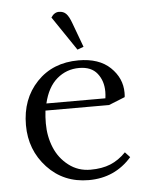

<svg xmlns="http://www.w3.org/2000/svg" viewBox="-49 -684 577 733"><g transform="rotate(-5 239.5 -318.0)"><path d="M41 -223.1Q41 -323.2 102.3 -387.7Q163.6 -452.1 262.2 -452.1Q340.8 -452.1 383.8 -410.9Q426.8 -369.6 426.8 -314Q426.8 -302.7 425.8 -296.9L363.8 -272H120.1Q117.2 -247.6 117.2 -223.1Q117.2 -173.3 134.8 -130.6Q152.3 -87.9 188.5 -60.1Q224.6 -32.2 272 -32.2Q316.4 -32.2 348.6 -45.4Q380.9 -58.6 408.2 -86.9L426.8 -66.9Q362.3 6.8 262.2 6.8Q166 6.8 103.5 -60.3Q41 -127.4 41 -223.1ZM126 -298.8H352.1Q354 -312.5 354 -324.2Q354 -365.7 331.3 -394.3Q308.6 -422.9 262.2 -422.9Q213.4 -422.9 177 -391.8Q140.6 -360.8 126 -298.8ZM173.8 -624Q186 -643.1 204.1 -643.1Q221.2 -643.1 231.7 -632.3Q242.2 -621.6 252 -594.2L286.1 -502L262.2 -493.2Z"/></g></svg>

Font: Dihjauti
Style: Regular
Weight: 400
Designer: T. Christopher White
Version: Version 3.0.0